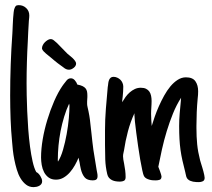

<svg xmlns="http://www.w3.org/2000/svg" viewBox="-20 -708 843 765"><path d="M147.9 14.2Q147.9 21 144.5 25.4Q141.1 29.8 136 32.5Q130.9 35.2 124.8 36.4Q118.7 37.6 113.8 37.6Q96.7 37.6 84 27.8Q71.3 18.1 62 2.7Q52.7 -12.7 46.9 -32.5Q41 -52.2 37.1 -72Q33.2 -91.8 31.2 -110.1Q29.3 -128.4 28.3 -141.6Q23.9 -187 22.2 -233.9Q20.5 -280.8 20.5 -326.7Q20.5 -452.1 29.3 -575.2Q29.3 -577.1 29.5 -579.6Q29.8 -582 29.8 -584.5Q30.3 -594.7 30.8 -608.2Q31.2 -621.6 32.2 -634.8Q33.2 -647.9 34.4 -658.9Q35.6 -669.9 37.6 -674.3V-673.8Q39.6 -680.7 43 -684.1Q46.4 -687.5 54.7 -687.5Q72.3 -687.5 84.5 -675.8Q96.7 -664.1 96.7 -646.5Q96.7 -642.6 96.4 -638.9Q96.2 -635.3 95.7 -631.8Q95.2 -628.4 95 -625.2Q94.7 -622.1 94.7 -619.6Q93.3 -600.6 92.5 -581.8Q91.8 -563 90.8 -543.9Q88.4 -502 87.2 -460.2Q85.9 -418.5 85.9 -376Q85.9 -357.9 86.4 -328.6Q86.9 -299.3 88.4 -264.9Q89.8 -230.5 92.5 -193.8Q95.2 -157.2 99.6 -124Q104 -90.8 110.1 -64Q116.2 -37.1 124.5 -22.5Q128.9 -20.5 133.1 -16.4Q137.2 -12.2 140.4 -7.1Q143.6 -2 145.8 3.7Q147.9 9.3 147.9 14.2Z M368.7 -6.3Q368.7 3.4 363.8 7.1Q358.9 10.7 350.1 10.7Q327.1 10.7 317.1 -1.5Q307.1 -13.7 302.2 -33.7Q300.8 -40.5 299.3 -47.6Q297.9 -54.7 296.9 -61.5Q295.9 -67.9 294.9 -70.3Q293.9 -72.8 293 -79.6Q287.1 -65.4 278.6 -50Q270 -34.7 258.8 -21.7Q247.6 -8.8 233.6 -0.5Q219.7 7.8 203.1 7.8Q185.5 7.8 173.8 -0.7Q162.1 -9.3 155.5 -22.2Q148.9 -35.2 146.2 -50.8Q143.6 -66.4 143.6 -80.6Q143.6 -113.8 150.1 -152.6Q156.7 -191.4 168.5 -230.2Q180.2 -269 195.8 -304.9Q211.4 -340.8 230 -367.7V-367.2L232.9 -371.6Q238.3 -378.9 245.4 -387.5Q252.4 -396 262.2 -396Q271.5 -396 278.3 -387.9Q285.2 -379.9 288.1 -371.1Q300.8 -368.7 308.6 -365Q316.4 -361.3 320.8 -356Q325.2 -350.6 326.7 -343.5Q328.1 -336.4 328.1 -328.1Q328.1 -324.7 328.1 -320.8Q328.1 -316.9 327.6 -313Q327.1 -309.1 327.1 -303.7Q327.1 -298.3 327.1 -293.9Q327.1 -289.1 328.9 -281.2Q330.6 -273.4 332.5 -265.1L335.9 -247.1Q338.4 -232.9 340.1 -214.8Q341.8 -196.8 344.2 -178.7Q346.2 -160.2 348.1 -142.8Q350.1 -125.5 352.1 -110.8L363.8 -38.6L365.2 -30.3Q366.2 -23.9 367.4 -18.6Q368.7 -13.2 368.7 -6.3ZM256.8 -287.1Q256.8 -288.1 256.3 -290.3Q255.9 -292.5 255.4 -294.9Q244.1 -271 235.6 -242.9Q227.1 -214.8 221.4 -185.8Q215.8 -156.7 213.1 -127.7Q210.4 -98.6 210.4 -72.8Q210.4 -70.3 210.4 -68.4Q210.4 -66.4 210.9 -64.5V-64Q222.7 -82 231.2 -111.6Q239.7 -141.1 245.6 -173.6Q251.5 -206.1 254.2 -236.6Q256.8 -267.1 256.8 -287.1ZM283.2 -454.6Q283.2 -449.7 280.5 -445.3Q277.8 -440.9 273.4 -437.5Q269 -434.1 264.2 -432.1Q259.3 -430.2 254.9 -430.2Q249 -430.2 243.4 -432.6Q237.8 -435.1 233.4 -439Q217.8 -450.2 210.4 -455.8Q203.1 -461.4 197.5 -466.1Q191.9 -470.7 185.1 -476.6Q178.2 -482.4 163.1 -494.6Q158.7 -498.5 154.3 -502.9Q149.9 -507.3 147.5 -513.2V-517.1Q147.5 -522 150.6 -528.3Q153.8 -534.7 158.9 -539.8Q164.1 -544.9 170.2 -548.6Q176.3 -552.2 181.6 -552.2Q189 -552.2 195.3 -546.6Q201.7 -541 207 -536.6L248 -494.6Q251.5 -491.2 257.6 -486.6Q263.7 -481.9 269.3 -476.6Q274.9 -471.2 279.1 -465.3Q283.2 -459.5 283.2 -454.6Z M480.5 -2.4Q480.5 8.8 473.9 12.2Q467.3 15.6 458 15.6Q449.7 15.6 441.7 14.4Q433.6 13.2 426.5 9.8Q419.4 6.3 414.3 0.5Q409.2 -5.4 407.2 -14.6Q400.4 -43.9 399.4 -72Q398.4 -100.1 398.4 -129.9V-189.9Q398.4 -231 401.9 -275.1Q405.3 -319.3 409.2 -360.4Q409.2 -361.8 409.7 -363.8Q410.2 -365.7 410.2 -366.7Q410.6 -372.1 411.6 -378.4Q412.6 -384.8 414.8 -389.9Q417 -395 421.1 -398.4Q425.3 -401.9 432.1 -401.9Q439.9 -401.9 447 -398.7Q454.1 -395.5 459.5 -390.4Q464.8 -385.3 468 -377.9Q471.2 -370.6 471.2 -362.8Q471.2 -353 470.5 -342.5Q469.7 -332 468.8 -322.3Q467.8 -315.4 467.5 -312Q467.3 -308.6 466.8 -300.8Q472.7 -311 480.2 -321.5Q487.8 -332 497.1 -340.1Q506.3 -348.1 517.3 -353.3Q528.3 -358.4 541 -358.4Q553.7 -358.4 562 -354.2Q570.3 -350.1 575.2 -343Q580.1 -335.9 582 -326.2Q584 -316.4 584 -305.7Q584 -298.8 583.7 -292.5Q583.5 -286.1 583 -279.8Q582.5 -273.4 582.3 -267.3Q582 -261.2 582 -254.4Q582 -241.7 582.8 -230.2Q583.5 -218.8 584.5 -206.1Q589.4 -222.2 596.4 -242.7Q603.5 -263.2 613 -284.7Q622.6 -306.2 634 -326.9Q645.5 -347.7 658.9 -363.8Q672.4 -379.9 688 -389.9Q703.6 -399.9 720.7 -399.9Q747.6 -399.9 758.5 -384.3Q769.5 -368.7 769.5 -344.2Q769.5 -337.4 769 -329.8Q768.6 -322.3 767.6 -315.4Q765.1 -289.1 763.9 -261.2Q762.7 -233.4 762.7 -207V-197.8Q762.7 -163.6 765.6 -133.3Q768.6 -103 777.3 -69.3L781.2 -56.2Q783.2 -49.3 785.9 -41Q788.6 -32.7 790.5 -24.9Q792.5 -17.1 793.9 -10.3Q795.4 -3.4 795.4 0.5Q795.4 10.7 788.1 14.2Q780.8 17.6 772.9 17.6Q768.1 17.6 761.7 17.3Q755.4 17.1 749.3 15.9Q743.2 14.6 737.5 12.2Q731.9 9.8 728.5 5.9V6.3Q724.1 2 722.2 -4.4Q720.2 -10.7 719.2 -17.1L718.3 -21.5Q711.4 -47.9 706.8 -68.8Q702.1 -89.8 699.2 -110.8Q696.3 -131.8 695.1 -154.3Q693.8 -176.8 693.8 -206.1Q693.8 -231 696 -256.8Q698.2 -282.7 700.7 -307.6Q700.7 -310.1 700.9 -313.2Q701.2 -316.4 701.7 -318.8Q683.1 -290 669.2 -255.6Q655.3 -221.2 644.3 -185.1Q633.3 -148.9 625.2 -112.5Q617.2 -76.2 610.8 -43.5Q610.8 -43 613 -37.8Q615.2 -32.7 617.4 -26.1Q619.6 -19.5 621.6 -13.4Q623.5 -7.3 623.5 -5.4Q623.5 5.9 616.2 8.3Q608.9 10.7 601.1 10.7Q595.2 10.7 588.4 10.3Q581.5 9.8 575 7.8Q568.4 5.9 562.7 2.7Q557.1 -0.5 553.7 -6.3Q550.8 -11.2 546.9 -29.5Q543 -47.9 538.6 -72.5Q534.2 -97.2 530.3 -125.5Q526.4 -153.8 522.9 -179.2Q519.5 -204.6 517.6 -223.6Q515.6 -242.7 515.6 -249.5V-256.8Q500 -223.1 489.7 -184.6Q479.5 -146 474.1 -108.9L472.2 -100.1Q471.2 -96.2 470.7 -92.5Q470.2 -88.9 470.2 -85.4Q470.2 -80.1 471.4 -72.3Q472.7 -64.5 474.6 -55.2Q477.1 -42.5 478.8 -29.1Q480.5 -15.6 480.5 -2.4Z"/></svg>

Font: Just Another Hand
Style: Regular
Weight: 400
Designer: Astigmatic (AOETI)
Foundry: Astigmatic (AOETI)
Version: Version 1.000